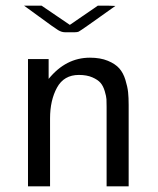

<svg xmlns="http://www.w3.org/2000/svg" viewBox="-20 -659 557 679"><path d="M65 -639H127L227 -571L326 -639H361L388 -638Q265 -550 258 -547Q253 -545 245 -545H209Q198 -545 185.5 -552.5Q173 -560 120 -599Q87 -623 65 -639ZM79 0V-450H152V-380Q213 -455 298 -455Q335 -455 361.5 -444Q388 -433 402 -417Q416 -401 423.5 -376.5Q431 -352 433 -333Q435 -314 435 -288V0H357V-281Q357 -298 356.5 -308Q356 -318 350.5 -336.5Q345 -355 335.5 -366Q326 -377 306.5 -385.5Q287 -394 259 -394Q206 -394 181.5 -349Q157 -304 157 -240V0Z"/></svg>

Font: CMU Sans Serif
Style: Medium
Weight: 500
Version: Version 0.7.0